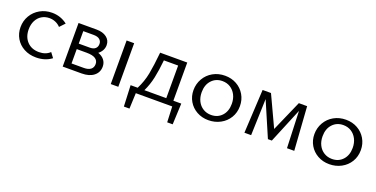

<svg xmlns="http://www.w3.org/2000/svg" viewBox="-22 -1122 3795 1937"><g transform="rotate(20 1875.0 -153.0)"><path d="M49 -229Q49 -297 82 -353Q115 -409 172.5 -441.5Q230 -474 301 -474Q393 -474 465 -418L413 -363Q390 -388 359 -401Q328 -414 294 -414Q248 -414 211.5 -392Q175 -370 154.5 -329.5Q134 -289 134 -236Q134 -155 181.5 -105Q229 -55 309 -55Q381 -55 426 -98L465 -46Q396 6 299 6Q226 6 169 -25Q112 -56 80.5 -109.5Q49 -163 49 -229Z M965 -137Q965 -75 917.5 -37.5Q870 0 787 0H585V-468H779Q846 -468 887 -437Q928 -406 928 -354Q928 -324 914 -298Q900 -272 875 -253Q918 -238 941.5 -208Q965 -178 965 -137ZM658 -407V-273H778Q815 -273 835.5 -291Q856 -309 856 -341Q856 -370 834.5 -388.5Q813 -407 769 -407ZM889 -137Q889 -174 858.5 -194Q828 -214 765 -214H658V-60H789Q838 -60 863.5 -80Q889 -100 889 -137Z M1101 -468H1182V0H1101Z M1827 168H1768L1761 0H1370L1363 168H1303L1293 -58H1369Q1412 -143 1429.5 -233.5Q1447 -324 1461 -468H1752V-58H1837ZM1676 -58V-408H1523Q1512 -298 1494.5 -215.5Q1477 -133 1441 -58Z M1906 -229Q1906 -296 1938.5 -352.5Q1971 -409 2028.5 -441.5Q2086 -474 2158 -474Q2227 -474 2282.5 -443Q2338 -412 2370 -357.5Q2402 -303 2402 -236Q2402 -166 2368.5 -111Q2335 -56 2277 -25Q2219 6 2149 6Q2080 6 2024.5 -25Q1969 -56 1937.5 -109.5Q1906 -163 1906 -229ZM2317 -229Q2317 -283 2295.5 -325Q2274 -367 2236.5 -390.5Q2199 -414 2151 -414Q2081 -414 2036 -365.5Q1991 -317 1991 -237Q1991 -183 2012 -141.5Q2033 -100 2071 -76.5Q2109 -53 2157 -53Q2228 -53 2272.5 -101.5Q2317 -150 2317 -229Z M2993 0 2978 -395 2823 -20H2781L2621 -392L2608 0H2536L2561 -468H2651L2805 -138L2950 -468H3039L3071 0Z M3204 -229Q3204 -296 3236.5 -352.5Q3269 -409 3326.5 -441.5Q3384 -474 3456 -474Q3525 -474 3580.5 -443Q3636 -412 3668 -357.5Q3700 -303 3700 -236Q3700 -166 3666.5 -111Q3633 -56 3575 -25Q3517 6 3447 6Q3378 6 3322.5 -25Q3267 -56 3235.5 -109.5Q3204 -163 3204 -229ZM3615 -229Q3615 -283 3593.5 -325Q3572 -367 3534.5 -390.5Q3497 -414 3449 -414Q3379 -414 3334 -365.5Q3289 -317 3289 -237Q3289 -183 3310 -141.5Q3331 -100 3369 -76.5Q3407 -53 3455 -53Q3526 -53 3570.5 -101.5Q3615 -150 3615 -229Z"/></g></svg>

Font: Ysabeau SC Medium
Style: Regular
Weight: 500
Designer: Christian Thalmann (Catharsis Fonts)
Version: Version 0.003